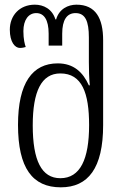

<svg xmlns="http://www.w3.org/2000/svg" viewBox="-20 -791 535 821"><path d="M240 10C357 10 421 -72 421 -256V-619C421 -713 389 -771 307 -771C271 -771 233 -753 220 -708H217C203 -753 166 -771 129 -771C63 -771 22 -724 22 -664C22 -611 44 -586 65 -586C75 -586 83 -588 90 -590C86 -601 80 -623 80 -658C80 -706 102 -735 135 -735C168 -735 188 -707 188 -647V-596H246V-647C246 -706 266 -735 303 -735C345 -735 360 -700 360 -631V-525C360 -495 361 -458 364 -426H360C335 -482 295 -520 227 -520C119 -520 57 -437 57 -257C57 -72 119 10 240 10ZM238 -29C158 -29 120 -104 120 -255C120 -400 157 -477 238 -477C331 -477 361 -393 361 -256C361 -110 323 -29 238 -29Z"/></svg>

Font: Noto Serif Georgian Condensed Light
Style: Regular
Weight: 300
Width: 3
Designer: Monotype Design Team, Akaki Razmadze
Foundry: Google LLC
Version: Version 2.003